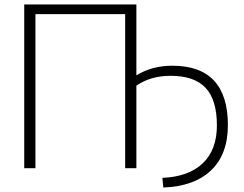

<svg xmlns="http://www.w3.org/2000/svg" viewBox="-20 -750 1089 856"><path d="M588 -368V0H538V-687H138V0H88V-730H588V-414Q658 -457 748 -457Q996 -457 996 -192Q996 -62 921 9.5Q846 81 708 86L704 43Q821 38 884 -22Q947 -82 947 -191Q947 -305 896.5 -358.5Q846 -412 741 -412Q651 -412 588 -368Z"/></svg>

Font: M PLUS 1p Light
Style: Regular
Weight: 300
Version: Version 1.061